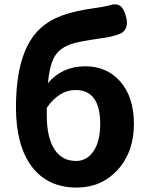

<svg xmlns="http://www.w3.org/2000/svg" viewBox="-20 -832 672 866"><path d="M326 14Q195 14 123 -81Q52 -177 52 -347Q52 -588 149 -691Q192 -737 260 -762Q317 -783 404 -795Q453 -802 471 -807Q505 -819 524 -804Q541 -790 550 -750Q561 -700 523 -680Q484 -665 434 -659Q337 -645 303 -634Q252 -617 228 -580Q204 -540 196 -457Q261 -533 365 -533Q460 -533 520 -467Q584 -396 584 -273Q584 -146 510 -65Q437 14 326 14ZM323 -106Q373 -106 403 -152Q432 -196 432 -273Q432 -426 321 -426Q247 -426 191 -346V-313Q191 -211 226 -158Q260 -106 323 -106Z"/></svg>

Font: GenSenRounded2 TW B
Style: Regular
Weight: 700
Version: Version 2.000;PS 2;hotconv 16.6.51;makeotf.lib2.5.65220 DEVE